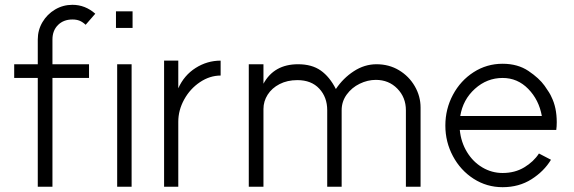

<svg xmlns="http://www.w3.org/2000/svg" viewBox="-20 -776 2387 798"><path d="M137 0V-452H39V-509H137V-612Q137 -651 156.5 -684Q176 -717 209 -736.5Q242 -756 281 -756Q334 -756 376 -719L336 -673Q323 -685 310.5 -690Q298 -695 281 -695Q244 -695 221 -672Q198 -649 198 -612V-509H350V-452H198V0Z M531 -729V-660H462V-729ZM467 -509H527V0H467Z M897 -524V-462Q852 -462 811 -434.5Q770 -407 745.5 -362.5Q721 -318 721 -270V0H662V-524H721V-409Q745 -463 793 -493.5Q841 -524 897 -524Z M1542 -444Q1508 -444 1475 -428Q1442 -412 1421 -383Q1400 -354 1400 -318V0H1340V-318Q1340 -372 1307 -407.5Q1274 -443 1216 -443Q1174 -443 1142 -426.5Q1110 -410 1092.5 -382.5Q1075 -355 1075 -323V0H1014V-509H1075V-428Q1119 -509 1219 -509Q1276 -509 1313 -483Q1350 -457 1376 -406Q1406 -451 1450.5 -480Q1495 -509 1545 -509Q1597 -509 1638.5 -484Q1680 -459 1704 -417.5Q1728 -376 1728 -329V0H1667V-318Q1667 -371 1631.5 -407.5Q1596 -444 1542 -444Z M2069 -452Q2004 -452 1954 -407Q1904 -362 1893 -294H2232Q2220 -361 2175.5 -406.5Q2131 -452 2069 -452ZM2069 -511Q2132 -511 2176.5 -481Q2221 -451 2243.5 -419.5Q2266 -388 2272 -373Q2294 -329 2294 -268Q2294 -250 2292 -236H1891Q1896 -185 1921 -144Q1946 -103 1985 -80Q2024 -57 2069 -57Q2120 -57 2159 -80.5Q2198 -104 2220 -138L2270 -112Q2241 -64 2189 -31Q2137 2 2069 2Q2003 2 1948.5 -33Q1894 -68 1862.5 -127Q1831 -186 1831 -254Q1831 -323 1862.5 -382Q1894 -441 1948.5 -476Q2003 -511 2069 -511Z"/></svg>

Font: SUIT Light
Style: Regular
Weight: 300
Designer: Sunn Youn; Korean Glyphs from Source Han Sans (Sandoll Communications; Soo-young Jang, Joo-yeon Kang)
Foundry: Sunn
Version: Version 1.006